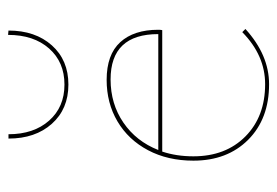

<svg xmlns="http://www.w3.org/2000/svg" viewBox="-128 -572 702 487"><g transform="rotate(-90 223.5 -328.0)"><path d="M394 -57Q328 3 254 3Q166 3 113 -50Q60 -103 60 -189Q60 -254 86.5 -304Q113 -354 159.5 -381.5Q206 -409 265 -409Q329 -409 360.5 -374.5Q392 -340 392 -278Q392 -271 391 -268H83Q71 -232 71 -189Q71 -107 121.5 -57Q172 -7 254 -7Q327 -7 386 -65ZM87 -278H381Q381 -399 266 -399Q204 -399 156.5 -366.5Q109 -334 87 -278ZM390 -658 379 -659Q379 -594 344.5 -555Q310 -516 253 -516Q196 -516 161.5 -555Q127 -594 127 -658H116Q116 -590 153.5 -548Q191 -506 253 -506Q315 -506 352.5 -548Q390 -590 390 -658Z"/></g></svg>

Font: Ysabeau Hairline
Style: Regular
Weight: 100
Designer: Christian Thalmann (Catharsis Fonts)
Version: Version 0.003